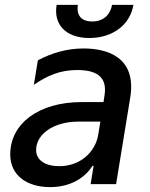

<svg xmlns="http://www.w3.org/2000/svg" viewBox="-20 -750 610 782"><path d="M436.4 -730.1C430 -694.2 405.2 -662.6 355.5 -662.6C305 -662.6 291.2 -694.6 297.2 -730.1H210.6C197.1 -650.2 248.2 -595.2 343.8 -595.2C440.3 -595.2 510.3 -650.2 523.4 -730.1ZM183.9 12.1C271.3 12.1 327.4 -28.8 356.9 -74.6H361.2L349.1 0H452.8L510.3 -351.6C538 -519.9 413 -552.6 320.3 -552.6C252.1 -552.6 191.4 -534.4 134.2 -504.3L117.9 -404.5C171.5 -441.4 223.4 -464.8 294.7 -464.8C386 -464.8 415.5 -426.8 405.9 -362.9L401.6 -334.2H311.8C139.6 -334.2 21.7 -247.9 21.7 -121.1C21.7 -35.9 89.1 12.1 183.9 12.1ZM221.2 -73.2C164.8 -73.2 127.1 -97.3 127.1 -139.2C127.1 -203.8 198.9 -254.6 298.3 -254.6H388.8L380 -201C367.9 -130 306.8 -73.2 221.2 -73.2Z"/></svg>

Font: TID UI Medium
Style: Italic
Weight: 500
Italic angle: -9.39999°
Designer: The TID Project Authors
Foundry: Bakken & Bæck
Version: Version 1.001;hotconv 1.0.109;makeotfexe 2.5.65596